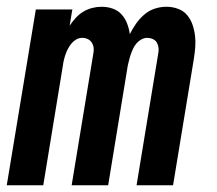

<svg xmlns="http://www.w3.org/2000/svg" viewBox="-22 -548 642 568"><path d="M-2 0 84 -520H192L184 -472Q192 -484 202 -495Q212 -506 224.5 -513.5Q237 -521 251 -524.5Q265 -528 278 -528Q296 -528 311.5 -522.5Q327 -517 337.5 -505.5Q348 -494 354 -478.5Q360 -463 362 -447Q370 -463 380.5 -478Q391 -493 405 -505Q419 -517 436 -522.5Q453 -528 470 -528Q471 -528 471 -528Q471 -528 471 -528Q488 -528 504.5 -522Q521 -516 531.5 -503.5Q542 -491 547.5 -475Q553 -459 555 -442Q557 -425 555.5 -407Q554 -389 551 -371L490 0H382L446 -389Q448 -398 447 -406.5Q446 -415 442 -422Q438 -429 430 -432.5Q422 -436 413 -436Q405 -436 396.5 -431.5Q388 -427 382 -420Q376 -413 372 -404.5Q368 -396 365 -387.5Q362 -379 360 -370.5Q358 -362 356 -354L298 0H190L254 -389Q256 -398 255 -406.5Q254 -415 249.5 -422Q245 -429 237.5 -432.5Q230 -436 221 -436Q212 -436 204 -431.5Q196 -427 190 -420Q184 -413 179.5 -404.5Q175 -396 172 -387.5Q169 -379 167 -370.5Q165 -362 164 -354L106 0Z"/></svg>

Font: Iosevka SS04 SmBd Ex Obl
Style: Regular
Weight: 600
Width: 7
Italic angle: -9°
Monospace: yes
Designer: Belleve Invis
Foundry: Belleve Invis
Version: Version 19.0.0; ttfautohint (v1.8.4)